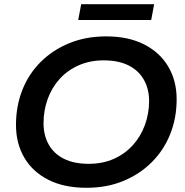

<svg xmlns="http://www.w3.org/2000/svg" viewBox="-20 -883 882 913"><path d="M391 10Q285 10 210 -28Q135 -66 95.5 -133.5Q56 -201 56 -289Q56 -378 86 -454.5Q116 -531 173 -588Q230 -645 309 -677.5Q388 -710 485 -710Q590 -710 665 -672Q740 -634 780 -566.5Q820 -499 820 -411Q820 -322 789.5 -245.5Q759 -169 702 -112Q645 -55 566.5 -22.5Q488 10 391 10ZM402 -104Q468 -104 521 -127.5Q574 -151 611.5 -192.5Q649 -234 669 -288.5Q689 -343 689 -403Q689 -460 664 -504Q639 -548 591 -572Q543 -596 473 -596Q408 -596 354.5 -572.5Q301 -549 263.5 -507.5Q226 -466 206.5 -411.5Q187 -357 187 -297Q187 -240 211.5 -196Q236 -152 284 -128Q332 -104 402 -104ZM352 -788 366 -863H713L699 -788Z"/></svg>

Font: Montserrat Thin SemiBold
Style: Italic
Weight: 600
Italic angle: -11.3°
Version: Version 9.000